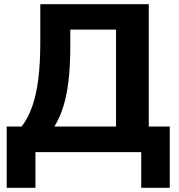

<svg xmlns="http://www.w3.org/2000/svg" viewBox="-20 -725 851 915"><path d="M12 170V-122H83Q113 -160 133 -216Q153 -272 162.5 -348Q172 -424 172 -519V-705H689V-122H789V170H653V0H149V170ZM239 -122H533V-584H315V-504Q315 -415 307 -344Q299 -273 282 -218Q265 -163 239 -122Z"/></svg>

Font: Nunito Sans 12pt ExtraBold
Style: Regular
Weight: 800
Designer: Vernon Adams
Foundry: Vernon Adams
Version: Version 3.101;gftools[0.9.27]